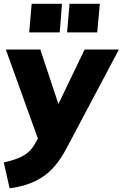

<svg xmlns="http://www.w3.org/2000/svg" viewBox="-29 -771 651 1019"><path d="M602 -508 323 18Q269 121 196.5 168.5Q124 216 22 228L-9 91Q61 76 98 53.5Q135 31 156 -7L172 -36L2 -508H185L281 -219L420 -508ZM300 -751 288 -599H126L139 -751ZM501 -751 487 -599H327L340 -751Z"/></svg>

Font: Muli Black
Style: Italic
Weight: 900
Italic angle: -4.541°
Designer: Vernon Adams
Foundry: Vernon Adams
Version: Version 2.001